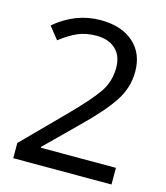

<svg xmlns="http://www.w3.org/2000/svg" viewBox="-109 -808 770 891"><g transform="rotate(15 276.0 -362.0)"><path d="M510 0H38V-73L225 -262Q319 -357 355 -409.5Q391 -462 391 -529Q391 -586 357 -617.5Q323 -649 265 -649Q215 -649 176.5 -632.5Q138 -616 93 -581L46 -640Q146 -724 265 -724Q365 -724 423 -673Q481 -622 481 -534Q481 -457 437 -390Q393 -323 298 -231L149 -84V-80H510Z"/></g></svg>

Font: Advent Sans Logo
Style: Regular
Weight: 400
Designer: Types & Symbols
Foundry: Types & Symbols
Version: Version 1.002